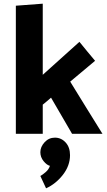

<svg xmlns="http://www.w3.org/2000/svg" viewBox="-20 -726 580 1042"><path d="M212 -706V-320L411 -499Q432 -473 453.5 -447Q475 -421 496 -396L361 -283Q404 -212 448.5 -141Q493 -70 536 0H371L257 -196Q246 -186 234.5 -176.5Q223 -167 212 -158V0H66V-695ZM360 116Q360 173 321.5 222.5Q283 272 230 296L199 229Q212 222 228.5 207.5Q245 193 251 174Q234 170 216.5 148.5Q199 127 199 100Q199 71 222 46Q245 21 278 21Q312 21 336 47Q360 73 360 116Z"/></svg>

Font: Palanquin Dark Medium
Style: Regular
Weight: 500
Designer: Pria Ravichandran
Version: Version 1.001